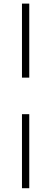

<svg xmlns="http://www.w3.org/2000/svg" viewBox="-20 -760 278 1040"><path d="M138.5 -339.5H99V-740.5H138.5ZM99 259.5V-141.5H138.5V259.5Z"/></svg>

Font: Newsreader 16pt Light
Style: Regular
Weight: 300
Designer: Hugues Gentile
Foundry: Production Type
Version: Version 1.003